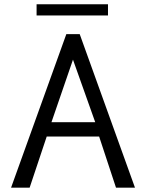

<svg xmlns="http://www.w3.org/2000/svg" viewBox="-20 -869 676 889"><path d="M317.9 -592.8 420.9 -303.2H218.3ZM439 -236.8 517.1 0H605L349.1 -710.9H287.1L31.2 0H117.2L196.3 -236.8ZM149.4 -849.1V-797.4H480V-849.1Z"/></svg>

Font: Tuffy
Style: Regular
Weight: 500
Designer: Thatcher Ulrich, Karoly Barta and Michael Everson
Version: Version 001.270